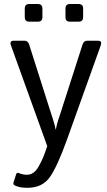

<svg xmlns="http://www.w3.org/2000/svg" viewBox="-20 -711 523 935"><path d="M33.7 -488.8Q24.9 -512.7 46.9 -512.7H100.1Q116.2 -512.7 122.1 -493.7L224.6 -171.4Q229 -158.2 238 -130.1Q247.1 -102.1 251 -80.1H252Q255.9 -102.1 261.5 -119.9Q267.1 -137.7 278.3 -171.4L381.8 -493.7Q388.2 -512.7 403.8 -512.7H457Q479 -512.7 470.2 -488.8L305.7 -29.8Q259.3 99.6 222.7 151.6Q186 203.6 113.3 203.6Q75.2 203.6 52.7 192.4Q42.5 187.5 45.9 177.2L58.6 137.7Q62 127.4 71.8 131.8Q91.8 140.1 110.4 140.1Q144.5 140.1 166 103.3Q187.5 66.4 200.2 29.3L210 0.5ZM122.6 -605.5Q100.6 -605.5 100.6 -627.4V-669.4Q100.6 -691.4 122.6 -691.4H164.6Q186.5 -691.4 186.5 -669.4V-627.4Q186.5 -605.5 164.6 -605.5ZM320.8 -605.5Q298.8 -605.5 298.8 -627.4V-669.4Q298.8 -691.4 320.8 -691.4H362.8Q384.8 -691.4 384.8 -669.4V-627.4Q384.8 -605.5 362.8 -605.5Z"/></svg>

Font: Istok Web
Style: Regular
Weight: 400
Designer: Andrey V. Panov
Foundry: Andrey V. Panov
Version: Version 1.0.2g